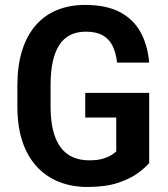

<svg xmlns="http://www.w3.org/2000/svg" viewBox="-20 -741 674 771"><path d="M579.1 -368.2V-86.4Q564.5 -68.8 533.9 -46.1Q503.4 -23.4 453.6 -6.8Q403.8 9.8 331.1 9.8Q268.1 9.8 216.3 -11Q164.6 -31.7 127.2 -72.5Q89.8 -113.3 69.8 -173.3Q49.8 -233.4 49.8 -313V-397.9Q49.8 -477.1 68.6 -537.4Q87.4 -597.7 122.8 -638.7Q158.2 -679.7 208.5 -700.4Q258.8 -721.2 321.8 -721.2Q405.8 -721.2 460.2 -693.1Q514.6 -665 543.7 -613Q572.8 -561 579.1 -489.7H450.2Q445.3 -530.8 431.4 -558.1Q417.5 -585.4 391.6 -599.6Q365.7 -613.8 324.7 -613.8Q289.1 -613.8 262.5 -600.6Q235.8 -587.4 218.3 -560.5Q200.7 -533.7 191.9 -493.7Q183.1 -453.6 183.1 -398.9V-313Q183.1 -258.3 193.1 -217.8Q203.1 -177.2 222.7 -150.4Q242.2 -123.5 271.2 -110.4Q300.3 -97.2 337.4 -97.2Q371.6 -97.2 392.8 -103.5Q414.1 -109.9 427 -118.2Q439.9 -126.5 446.8 -132.8V-269H322.3V-368.2Z"/></svg>

Font: Roboto SemiCondensed SemiBold
Style: Regular
Weight: 600
Width: 4
Designer: Christian Robertson
Foundry: Google
Version: Version 3.009; 2024